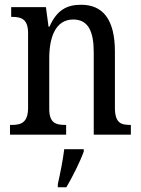

<svg xmlns="http://www.w3.org/2000/svg" viewBox="-20 -566 594 807"><path d="M22 0H258V-41H253C215 -41 187 -49 187 -108V-321C187 -405 211 -484 288 -484C352 -484 374 -432 374 -346V0H530V-41H526C488 -41 463 -50 463 -113V-349C463 -486 411 -546 321 -546C261 -546 219 -524 188 -454H184L173 -536H27V-495H32C69 -495 98 -486 98 -427V-113C98 -50 68 -41 30 -41H22ZM223 208V221H259C284 179 317 113 332 71V61H250C244 110 233 163 223 208Z"/></svg>

Font: Noto Serif Khmer Condensed
Style: Regular
Weight: 400
Width: 3
Designer: Danh Hong and the Monotype Design Team
Foundry: Monotype Imaging Inc.
Version: Version 2.004